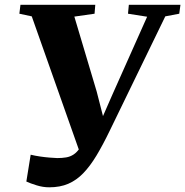

<svg xmlns="http://www.w3.org/2000/svg" viewBox="-20 -763 770 798"><path d="M184.5 15.5Q158.5 15.5 132 7.2Q105.5 -1 89.5 -8.5L107.5 -120Q126 -115.5 146.8 -112.5Q167.5 -109.5 186.2 -108Q205 -106.5 218 -106Q238 -106 254.8 -108.8Q271.5 -111.5 285.8 -120.8Q300 -130 313 -149.5Q326 -169 339.5 -202.5L318.5 -110.5L112 -695L60.5 -706L65 -743H376L373 -706L289 -694L382 -382L421.5 -228L378.5 -213L447 -369.5L591.5 -693.5L512 -706L515.5 -743H730L725 -706L667 -695L436 -219.5Q407.5 -160.5 381 -116.5Q354.5 -72.5 326.2 -43.2Q298 -14 263.8 0.8Q229.5 15.5 184.5 15.5Z"/></svg>

Font: Merriweather 72pt ExtraBold
Style: Italic
Weight: 800
Italic angle: -7.8°
Version: Version 2.101